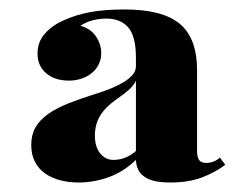

<svg xmlns="http://www.w3.org/2000/svg" viewBox="-20 -742 522 402"><path d="M240.7 -722.2Q320.8 -722.2 356.7 -691.9Q392.6 -661.6 392.6 -595.2V-426.8Q392.6 -412.6 397 -406.7Q401.4 -400.9 411.6 -400.9Q428.2 -400.9 440.4 -412.1L451.7 -397Q431.2 -381.3 403.1 -370.6Q375 -359.9 337.4 -359.9Q316.9 -359.9 303.5 -363Q290 -366.2 281.5 -372.6Q272.9 -378.9 269 -387.5Q265.1 -396 264.6 -407.2Q238.8 -382.3 207.8 -371.1Q176.8 -359.9 144.5 -359.9Q124.5 -359.9 106.4 -364.5Q88.4 -369.1 74.7 -378.7Q61 -388.2 53.2 -403.1Q45.4 -418 45.4 -438.5Q45.4 -459.5 54.2 -475.1Q63 -490.7 80.6 -503.2Q98.1 -515.6 124 -525.9Q149.9 -536.1 184.6 -546.9Q198.7 -551.3 212.9 -557.1Q227.1 -563 238.5 -569.8Q250 -576.7 257.3 -585Q264.6 -593.3 264.6 -603V-621.1Q264.6 -666 248.5 -684.6Q232.4 -703.1 202.6 -703.1Q189 -703.1 175 -699.7Q161.1 -696.3 148.4 -688Q169.9 -682.1 180.9 -665.8Q191.9 -649.4 191.9 -630.9Q191.9 -617.2 186.3 -606.4Q180.7 -595.7 171.4 -588.4Q162.1 -581.1 149.9 -577.1Q137.7 -573.2 124.5 -573.2Q94.7 -573.2 76.7 -588.6Q58.6 -604 58.6 -629.9Q58.6 -654.3 74 -671.6Q89.4 -689 112.8 -699.2Q139.6 -711.4 169.7 -716.8Q199.7 -722.2 240.7 -722.2ZM264.6 -573.2Q261.2 -564.9 252.4 -556.4Q243.7 -547.9 224.1 -534.2Q200.2 -517.6 189.5 -499.5Q178.7 -481.4 178.7 -458Q178.7 -434.6 189.7 -420.9Q200.7 -407.2 217.3 -407.2Q243.2 -407.2 264.6 -425.8Z"/></svg>

Font: SVN-Playfair Display
Style: Bold
Weight: 700
Designer: Claus Eggers Sørensen
Foundry: Claus Eggers Sørensen
Version: Version 1.004;PS 001.004;hotconv 1.0.70;makeotf.lib2.5.58329